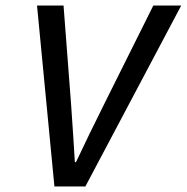

<svg xmlns="http://www.w3.org/2000/svg" viewBox="-20 -675 676 695"><path d="M177 0 114 -655H210L237 -302Q246 -173 251 -88H255Q303 -190 359 -302L535 -655H636L289 0Z"/></svg>

Font: TypoPRO Source Code Pro
Style: Italic
Weight: 500
Italic angle: -11°
Monospace: yes
Designer: Paul D. Hunt, Teo Tuominen
Foundry: Adobe Systems Incorporated
Version: Version 1.030;PS 1.0;hotconv 1.0.84;makeotf.lib2.5.63406